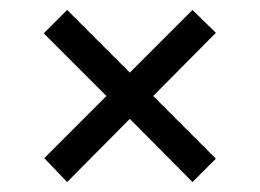

<svg xmlns="http://www.w3.org/2000/svg" viewBox="-20 -445 522 386"><path d="M115 -79 69 -127 194 -252 68 -378 115 -425 241 -299 367 -425 414 -379 288 -252 414 -126 367 -79 241 -206Z"/></svg>

Font: Saira Thin
Style: Regular
Weight: 400
Version: Version 1.101